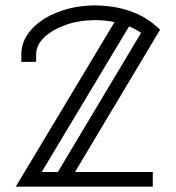

<svg xmlns="http://www.w3.org/2000/svg" viewBox="-20 -701 660 721"><path d="M553.7 0H39.1L410.2 -618.2Q376 -625 338.4 -625.5Q277.8 -625.5 227.3 -607.7Q176.8 -589.8 146.2 -560.8Q115.7 -531.7 115.7 -496.6V-468.8H60.1V-496.6Q60.1 -574.2 146.5 -630.9Q230.5 -680.7 338.4 -680.7Q480 -678.2 564.5 -604.5L581.1 -589.4L261.7 -55.2H553.7ZM197.3 -55.2 509.8 -577.6Q489.7 -591.8 464.8 -602.1L136.7 -55.2Z"/></svg>

Font: X Company
Style: Regular
Weight: 400
Designer: GGBotNet
Foundry: GGBotNet
Version: 0.90